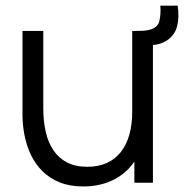

<svg xmlns="http://www.w3.org/2000/svg" viewBox="-20 -650 655 683"><path d="M550.3 -629.8 612 -630Q618.2 -589 610.2 -557.2Q602.3 -525.5 574 -506.3Q550.8 -491 521.6 -489.8Q492.3 -488.5 462.3 -492.7V-540Q473.3 -540.3 484.8 -540.4Q496.2 -540.5 507.7 -543Q541.5 -550.2 547.1 -575.9Q552.7 -601.7 550.3 -629.8ZM276.3 13.3Q227.8 13.3 191.7 -1.5Q155.5 -16.3 130.2 -41.8Q105 -67.3 89.5 -100.2Q74 -133.2 67 -169.8Q60 -206.5 60 -243V-540H134V-264.3Q134 -219.8 142.5 -181.9Q151 -144 169.8 -115.8Q188.7 -87.7 218.4 -72.2Q248.2 -56.7 290.7 -56.7Q329.5 -56.7 359.3 -70Q389.2 -83.3 409.3 -108.6Q429.5 -133.8 439.9 -170.1Q450.3 -206.3 450.3 -252L502.3 -240.3Q502.3 -157.3 473.3 -100.8Q444.3 -44.3 393.4 -15.5Q342.5 13.3 276.3 13.3ZM458 0V-133H450.3V-540H524V0Z"/></svg>

Font: Manrope ExtraLight
Style: Regular
Weight: 200
Designer: Mikhail Sharanda
Foundry: Mikhail Sharanda
Version: Version 4.505